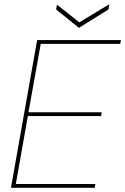

<svg xmlns="http://www.w3.org/2000/svg" viewBox="-20 -890 593 910"><path d="M32 0 156 -700H553L550 -682H173L115 -358H462L459 -340H112L55 -18H432L429 0ZM498 -870 494 -845 354 -758 246 -845 250 -868 356 -784Z"/></svg>

Font: DM Sans 10pt Thin
Style: Italic
Weight: 250
Italic angle: -10°
Version: Version 4.004;gftools[0.9.30]